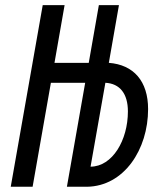

<svg xmlns="http://www.w3.org/2000/svg" viewBox="-20 -713 626 733"><path d="M21 0H104.5L174.3 -397H305.2L235.4 0H312C453.6 -2 545.4 -142.6 545.4 -296.4C545.4 -403.3 490.2 -465.8 395.5 -473.1L434.1 -693.4H357.4L318.8 -473.1H188L226.6 -693.4H143.1ZM325.7 -76.7 382.3 -397C437.5 -394 468.3 -355.5 468.3 -287.6C468.3 -177.7 409.2 -77.1 325.7 -76.7Z"/></svg>

Font: Cascadia Mono SemiLight
Style: Italic
Weight: 350
Italic angle: -10°
Monospace: yes
Designer: Aaron Bell
Foundry: Saja Typeworks
Version: Version 2404.023